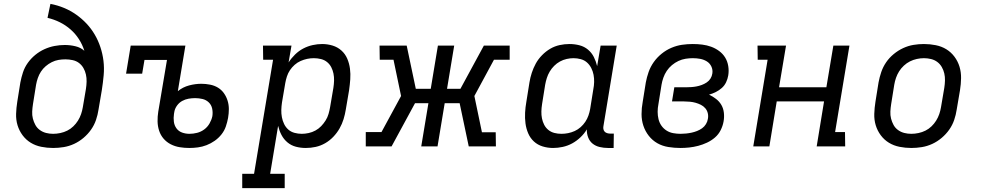

<svg xmlns="http://www.w3.org/2000/svg" viewBox="-20 -755 5065 990"><path d="M254 8Q223 8 193 2Q163 -4 138.5 -19Q114 -34 96.5 -57.5Q79 -81 70.5 -109Q62 -137 63 -168Q64 -199 69 -230L85 -330Q90 -356 98.5 -382Q107 -408 123.5 -431Q140 -454 162 -472Q184 -490 209.5 -501.5Q235 -513 261.5 -518Q288 -523 314 -523Q342 -523 369 -516.5Q396 -510 415 -493Q405 -525 387 -553Q369 -581 344 -603Q319 -625 289 -640Q259 -655 225 -663L240 -735Q277 -728 310.5 -714Q344 -700 373 -679.5Q402 -659 426 -633.5Q450 -608 468 -577.5Q486 -547 497.5 -512.5Q509 -478 513.5 -441.5Q518 -405 514.5 -366.5Q511 -328 505 -290L488 -190Q484 -163 475 -136.5Q466 -110 449.5 -86.5Q433 -63 410.5 -44Q388 -25 362 -13Q336 -1 308.5 3.5Q281 8 254 8ZM254 -65Q272 -65 291 -69Q310 -73 327 -81.5Q344 -90 358 -103.5Q372 -117 382 -133Q392 -149 398 -166.5Q404 -184 407 -202L423 -296Q426 -315 426.5 -334Q427 -353 423 -371Q419 -389 410 -404.5Q401 -420 387 -430.5Q373 -441 354.5 -445Q336 -449 317 -449Q299 -449 281.5 -446Q264 -443 247 -434.5Q230 -426 215.5 -413.5Q201 -401 191 -385.5Q181 -370 175 -352.5Q169 -335 166 -318L150 -218Q147 -199 146 -180Q145 -161 149.5 -143.5Q154 -126 162.5 -110.5Q171 -95 185.5 -84.5Q200 -74 217.5 -69.5Q235 -65 254 -65Z M956 8Q931 8 906.5 4Q882 0 860.5 -11Q839 -22 823.5 -40Q808 -58 800.5 -81Q793 -104 792.5 -129Q792 -154 796 -179L841 -446H725L713 -375H630L654 -520H936L897 -285Q923 -306 955 -314.5Q987 -323 1018 -323Q1041 -323 1063.5 -318.5Q1086 -314 1104 -303Q1122 -292 1134.5 -274.5Q1147 -257 1153.5 -236Q1160 -215 1160 -192.5Q1160 -170 1156 -147Q1152 -125 1144.5 -103Q1137 -81 1122 -62Q1107 -43 1087 -29Q1067 -15 1045 -6.5Q1023 2 1000.5 5Q978 8 956 8ZM957 -65Q976 -65 996 -70Q1016 -75 1033 -87.5Q1050 -100 1060.5 -118.5Q1071 -137 1075 -156Q1078 -176 1074 -195Q1070 -214 1056.5 -227Q1043 -240 1024.5 -244.5Q1006 -249 986 -249Q969 -249 952 -246Q935 -243 919.5 -234.5Q904 -226 893 -211Q882 -196 879 -179L877 -167Q874 -147 876.5 -127.5Q879 -108 890 -93Q901 -78 919 -71.5Q937 -65 957 -65Z M1229 215V141H1290L1388 -447H1337L1336 -520H1483L1468 -433Q1482 -455 1501.5 -474Q1521 -493 1544 -505Q1567 -517 1592 -522.5Q1617 -528 1641 -528Q1669 -528 1695 -520Q1721 -512 1740.5 -494.5Q1760 -477 1770.5 -452.5Q1781 -428 1784.5 -401Q1788 -374 1786 -346Q1784 -318 1780 -290L1763 -190Q1759 -165 1751.5 -140.5Q1744 -116 1731 -93Q1718 -70 1699 -50Q1680 -30 1656.5 -16.5Q1633 -3 1607.5 2.5Q1582 8 1557 8Q1530 8 1505.5 1.5Q1481 -5 1462 -21Q1443 -37 1431.5 -59Q1420 -81 1414 -106L1373 141H1448V215ZM1536 -65Q1553 -65 1571.5 -69Q1590 -73 1606.5 -82Q1623 -91 1636 -104.5Q1649 -118 1659 -134Q1669 -150 1674 -167.5Q1679 -185 1682 -202L1699 -302Q1702 -321 1702.5 -339.5Q1703 -358 1699.5 -375.5Q1696 -393 1688 -408.5Q1680 -424 1666.5 -435Q1653 -446 1635 -450.5Q1617 -455 1598 -455Q1581 -455 1564 -451.5Q1547 -448 1530 -440.5Q1513 -433 1499 -420.5Q1485 -408 1475 -393Q1465 -378 1459.5 -361Q1454 -344 1451 -327L1434 -227Q1431 -207 1430.5 -188Q1430 -169 1433.5 -150.5Q1437 -132 1445 -115.5Q1453 -99 1466.5 -87Q1480 -75 1498.5 -70Q1517 -65 1536 -65Z M1999 0H1866V-74H1947L2048 -260L2009 -447H1938L1937 -520H2077L2124 -297H2201L2238 -520H2322L2285 -297H2354L2475 -520H2608V-447H2527L2426 -260L2465 -73H2536L2537 0H2397L2350 -223H2273L2236 0H2152L2189 -223H2120Z M2832 8Q2804 8 2778 0Q2752 -8 2733 -25.5Q2714 -43 2703.5 -67.5Q2693 -92 2689.5 -119Q2686 -146 2687.5 -174Q2689 -202 2694 -230L2710 -330Q2714 -355 2722 -379.5Q2730 -404 2742.5 -427Q2755 -450 2774.5 -470Q2794 -490 2817 -503.5Q2840 -517 2865.5 -522.5Q2891 -528 2916 -528Q2943 -528 2968 -521.5Q2993 -515 3012 -499Q3031 -483 3042 -461Q3053 -439 3059 -414L3077 -520H3160L3092 -108Q3090 -99 3091 -91Q3092 -83 3097 -77Q3102 -71 3110.5 -68.5Q3119 -66 3128 -66H3145L3144 8H3115Q3093 8 3072 3Q3051 -2 3035.5 -14.5Q3020 -27 3012.5 -47Q3005 -67 3006 -88Q2993 -66 2973 -47Q2953 -28 2930 -15.5Q2907 -3 2881.5 2.5Q2856 8 2832 8ZM2875 -65Q2892 -65 2909.5 -68.5Q2927 -72 2943.5 -79.5Q2960 -87 2974 -99.5Q2988 -112 2998 -127Q3008 -142 3014 -159Q3020 -176 3023 -193L3039 -293Q3043 -313 3043.5 -332Q3044 -351 3040.5 -369.5Q3037 -388 3028.5 -404.5Q3020 -421 3006.5 -433Q2993 -445 2974.5 -450Q2956 -455 2937 -455Q2920 -455 2902 -451Q2884 -447 2867.5 -438Q2851 -429 2837.5 -415.5Q2824 -402 2814.5 -386Q2805 -370 2799.5 -352.5Q2794 -335 2791 -318L2775 -218Q2772 -199 2771.5 -180.5Q2771 -162 2774.5 -144.5Q2778 -127 2786 -111.5Q2794 -96 2807.5 -85Q2821 -74 2838.5 -69.5Q2856 -65 2875 -65Z M3488 8Q3457 8 3426 3Q3395 -2 3369.5 -16.5Q3344 -31 3325.5 -54.5Q3307 -78 3297.5 -106.5Q3288 -135 3288 -166.5Q3288 -198 3294 -230L3310 -330Q3315 -357 3324.5 -384Q3334 -411 3351 -435Q3368 -459 3391.5 -478Q3415 -497 3442 -508.5Q3469 -520 3496.5 -524Q3524 -528 3552 -528Q3577 -528 3601 -525Q3625 -522 3647 -514Q3669 -506 3688 -492Q3707 -478 3719 -458.5Q3731 -439 3735 -414.5Q3739 -390 3735 -366Q3732 -348 3724 -331Q3716 -314 3702 -301.5Q3688 -289 3671 -280.5Q3654 -272 3636 -267Q3655 -258 3672 -245Q3689 -232 3699.5 -214Q3710 -196 3712.5 -173.5Q3715 -151 3711 -129Q3707 -106 3696 -84Q3685 -62 3666.5 -46Q3648 -30 3625.5 -19.5Q3603 -9 3580 -3Q3557 3 3534 5.5Q3511 8 3488 8ZM3489 -65Q3503 -65 3517.5 -66.5Q3532 -68 3546 -71Q3560 -74 3574 -79.5Q3588 -85 3600 -93.5Q3612 -102 3620 -115Q3628 -128 3630 -142Q3633 -157 3629.5 -171.5Q3626 -186 3616.5 -197Q3607 -208 3594 -214.5Q3581 -221 3567 -225Q3553 -229 3537.5 -230.5Q3522 -232 3507 -232H3445L3457 -305H3519Q3532 -305 3545.5 -306Q3559 -307 3572 -309.5Q3585 -312 3598.5 -317Q3612 -322 3624 -330Q3636 -338 3643.5 -350Q3651 -362 3653 -376Q3656 -395 3648 -412Q3640 -429 3624.5 -438.5Q3609 -448 3590.5 -451.5Q3572 -455 3552 -455Q3534 -455 3515 -452Q3496 -449 3478 -440.5Q3460 -432 3444.5 -419Q3429 -406 3418 -389.5Q3407 -373 3400.5 -354.5Q3394 -336 3391 -318L3375 -218Q3371 -198 3371 -178.5Q3371 -159 3375.5 -140.5Q3380 -122 3390.5 -107Q3401 -92 3416.5 -82Q3432 -72 3451 -68.5Q3470 -65 3489 -65Z M3864 0 3938 -447H3887L3886 -520H4033L3997 -305H4241L4277 -520H4360L4286 -74H4337L4338 0H4191L4229 -232H3985L3947 0Z M4679 8Q4648 8 4618 2Q4588 -4 4563.5 -19Q4539 -34 4521.5 -57.5Q4504 -81 4495.5 -109Q4487 -137 4488 -168Q4489 -199 4494 -230L4510 -330Q4515 -357 4524 -383.5Q4533 -410 4549 -433.5Q4565 -457 4588 -476Q4611 -495 4637 -507Q4663 -519 4690 -523.5Q4717 -528 4744 -528Q4775 -528 4805 -522Q4835 -516 4859.5 -501Q4884 -486 4901.5 -462.5Q4919 -439 4927.5 -411Q4936 -383 4935.5 -352Q4935 -321 4930 -290L4913 -190Q4909 -163 4900 -136.5Q4891 -110 4874.5 -86.5Q4858 -63 4835.5 -44Q4813 -25 4787 -13Q4761 -1 4733.5 3.5Q4706 8 4679 8ZM4679 -65Q4697 -65 4716 -69Q4735 -73 4752 -81.5Q4769 -90 4783 -103.5Q4797 -117 4807 -133Q4817 -149 4823 -166.5Q4829 -184 4832 -202L4849 -302Q4852 -321 4852.5 -340Q4853 -359 4849 -376.5Q4845 -394 4836 -409.5Q4827 -425 4813 -435.5Q4799 -446 4781 -450.5Q4763 -455 4744 -455Q4726 -455 4707.5 -451Q4689 -447 4672 -438.5Q4655 -430 4640.5 -416.5Q4626 -403 4616 -387Q4606 -371 4600 -353.5Q4594 -336 4591 -318L4575 -218Q4572 -199 4571 -180Q4570 -161 4574.5 -143.5Q4579 -126 4587.5 -110.5Q4596 -95 4610.5 -84.5Q4625 -74 4642.5 -69.5Q4660 -65 4679 -65Z"/></svg>

Font: Iosevka Etoile
Style: Italic
Weight: 400
Italic angle: -9°
Designer: Belleve Invis
Foundry: Belleve Invis
Version: Version 22.1.2; ttfautohint (v1.8.4)